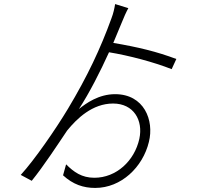

<svg xmlns="http://www.w3.org/2000/svg" viewBox="-20 -861 1040 944"><path d="M546 -398C465 -398 403 -353 368 -325C420 -405 472 -507 516 -604C614 -588 735 -556 824 -521L847 -571C751 -607 661 -629 537 -650L579 -751C588 -774 601 -803 611 -821L546 -841C543 -821 537 -794 528 -771C474 -622 410 -486 314 -326C254 -226 149 -74 82 -1L136 28C193 -42 267 -155 310 -219C358 -278 434 -352 536 -352C637 -352 685 -270 665 -178C641 -70 552 13 444 13C382 13 343 -15 305 -53L290 1C339 46 390 63 448 63C576 63 682 -39 712 -163C739 -270 688 -398 546 -398Z"/></svg>

Font: Noto Sans TC Light
Style: Regular
Weight: 300
Designer: Ryoko NISHIZUKA 西塚涼子 (kana, bopomofo & ideographs); Paul D. Hunt (Latin, Greek & Cyrillic); Sandoll Communications 산돌커뮤니
Foundry: Adobe
Version: Version 2.004;hotconv 1.0.118;makeotfexe 2.5.65603